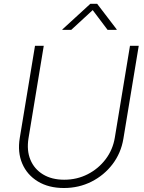

<svg xmlns="http://www.w3.org/2000/svg" viewBox="-20 -965 749 996"><path d="M311.5 10.3Q232.4 10.3 176.5 -23.7Q120.6 -57.6 95.5 -116.2Q70.3 -174.8 82.5 -249L161.6 -727.5H207L127.9 -248Q117.7 -185.1 137.7 -136.5Q157.7 -87.9 203.1 -60.3Q248.5 -32.7 313 -32.7Q379.4 -32.7 435.1 -61.3Q490.7 -89.8 528.1 -139.2Q565.4 -188.5 575.7 -251.5L654.3 -727.5H699.7L620.1 -245.6Q607.9 -171.4 564 -113.5Q520 -55.7 454.6 -22.7Q389.2 10.3 311.5 10.3ZM349.6 -810.1H303.2L303.7 -812.5L448.7 -945.3H483.9L585.4 -812.5L585 -810.1H538.1L460.9 -912.6Z"/></svg>

Font: Inter 20pt ExtraLight
Style: Italic
Weight: 250
Italic angle: -9.3988°
Version: Version 4.001;git-66647c0bb